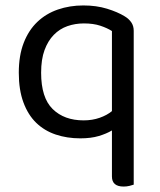

<svg xmlns="http://www.w3.org/2000/svg" viewBox="-20 -495 586 705"><path d="M471 183Q466 185 455.5 187.5Q445 190 434 190Q391 190 391 153V-16Q371 -4 342.5 4.5Q314 13 275 13Q226 13 184.5 -1Q143 -15 113 -44Q83 -73 66 -119Q49 -165 49 -228Q49 -291 67 -337.5Q85 -384 117 -414.5Q149 -445 192.5 -460Q236 -475 286 -475Q334 -475 373 -463Q412 -451 438 -435Q453 -426 462 -413Q471 -400 471 -382ZM287 -53Q319 -53 346 -62.5Q373 -72 391 -87V-381Q374 -392 348.5 -400.5Q323 -409 288 -409Q256 -409 227.5 -399Q199 -389 177.5 -367Q156 -345 143.5 -311Q131 -277 131 -228Q131 -136 173.5 -94.5Q216 -53 287 -53Z"/></svg>

Font: Baloo 2
Style: Regular
Weight: 400
Designer: Sarang Kulkarni and Ek Type
Foundry: Ek Type
Version: Version 1.640;hotconv 1.0.111;makeotfexe 2.5.65597; ttfautoh